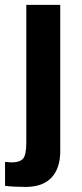

<svg xmlns="http://www.w3.org/2000/svg" viewBox="-36 -548 333 776"><path d="M67.4 207.5Q18.6 207.5 -15.6 203.1V106.4L9.3 108.4Q44.4 108.4 57.4 93Q70.3 77.6 70.3 29.3V-528.3H207.5V62.5Q207.5 132.3 172.1 169.9Q136.7 207.5 67.4 207.5Z"/></svg>

Font: Arial
Style: Bold
Weight: 700
Designer: Steve Matteson
Foundry: Ascender Corporation
Version: Version 2.00.3